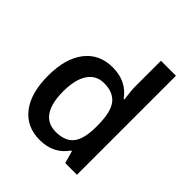

<svg xmlns="http://www.w3.org/2000/svg" viewBox="-209 -896 1042 1042"><g transform="rotate(45 311.5 -375.0)"><path d="M264.2 9.8Q163.1 9.8 106.4 -63.5Q49.8 -136.7 49.8 -269Q49.8 -401.9 107.2 -475.8Q164.6 -549.8 266.1 -549.8Q372.6 -549.8 428.2 -471.2H434.1Q425.8 -529.3 425.8 -563V-759.8H541V0H451.2L431.2 -70.8H425.8Q370.6 9.8 264.2 9.8ZM294.9 -83Q365.7 -83 397.9 -122.8Q430.2 -162.6 431.2 -252V-268.1Q431.2 -370.1 397.9 -413.1Q364.7 -456.1 293.9 -456.1Q233.4 -456.1 200.7 -407Q168 -357.9 168 -267.1Q168 -177.2 199.7 -130.1Q231.4 -83 294.9 -83Z"/></g></svg>

Font: f2_46894          
Style: Regular
Weight: 600
Foundry: Ascender Corporation
Version: Version 1.10